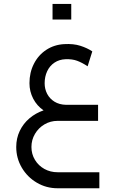

<svg xmlns="http://www.w3.org/2000/svg" viewBox="-20 -720 600 990"><path d="M492.3 168.1H276.7Q239.8 168.1 209 151.2Q178.2 134.2 160.2 104.3Q142.1 74.4 142.1 37.9Q142.1 1.3 160.3 -29.6Q178.4 -60.5 209.3 -78.7Q240.2 -96.8 276.7 -96.8H485.7V-179.6H319.5Q285.8 -180.5 261 -195.7Q236.3 -210.9 223.2 -236Q210.2 -261 210.2 -290.9Q210.2 -324.8 223.3 -352.8Q236.4 -380.7 261 -397.1Q285.5 -413.5 318.5 -414.7Q352.2 -415.9 377.4 -406.7Q402.6 -397.5 431.8 -378.2L455.9 -455Q429.9 -472.5 394.3 -483.9Q358.8 -495.3 310.7 -492.5Q259.1 -489.6 218.5 -462.9Q177.8 -436.1 154.9 -391.2Q131.9 -346.2 131.9 -291.2Q131.9 -248.4 151.2 -211.2Q170.6 -174.1 204.6 -150.9Q163.3 -136.8 131.5 -109.6Q99.7 -82.5 81.7 -44.7Q63.7 -7 63.7 37.9Q63.7 95.7 92.4 144.5Q121.1 193.3 169.9 222Q218.7 250.7 276.7 250.7H492.3ZM347.4 -619.2Q347.4 -643.5 347.4 -659.6Q347.4 -675.7 347.4 -699.6Q324.8 -699.6 310.8 -699.6Q296.8 -699.6 281.6 -699.6Q269.7 -699.6 250.9 -699.6Q250.9 -675.7 250.9 -659.6Q250.9 -643.5 250.9 -619.2Q250.9 -619.2 268.8 -619.2Q286.7 -619.2 316.1 -619.2Q316.1 -619.2 347.4 -619.2Z"/></svg>

Font: Arad-FD-VF Thin
Style: Regular
Weight: 100
Designer: Mohammad Darvishi
Version: Version 1.010;September 21, 2024;FontCreator 15.0.0.2992 64-